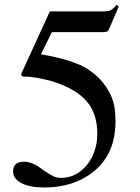

<svg xmlns="http://www.w3.org/2000/svg" viewBox="-20 -787 598 822"><path d="M155.3 -554.7Q205.1 -545.9 242.7 -536.1Q280.3 -526.4 309.1 -514.6Q337.9 -502.9 359.9 -488.3Q381.8 -473.6 401.4 -455.1Q421.9 -433.6 435.5 -413.1Q449.2 -392.6 458 -370.6Q466.8 -348.6 470.7 -323.7Q474.6 -298.8 474.6 -269.5Q474.6 -143.6 401.4 -71.3Q358.4 -28.3 299.3 -6.3Q240.2 15.6 169.9 15.6Q107.4 15.6 71.8 -2.9Q36.1 -21.5 36.1 -52.7Q36.1 -94.7 82 -94.7Q101.6 -94.7 121.1 -86.4Q140.6 -78.1 167 -57.6Q193.4 -39.1 209 -32.2Q224.6 -25.4 241.2 -25.4Q274.4 -25.4 302.7 -40Q331.1 -54.7 352.1 -80.6Q373 -106.4 384.8 -140.6Q396.5 -174.8 396.5 -214.8Q396.5 -301.8 349.6 -355Q302.7 -408.2 202.1 -439.5Q168 -448.2 139.2 -453.6Q110.4 -459 85 -459Q71.3 -459 71.3 -467.8Q71.3 -472.7 72.3 -473.6L193.4 -738.3H426.8Q444.3 -738.3 454.6 -743.7Q464.8 -749 478.5 -766.6L488.3 -758.8L445.3 -659.2Q442.4 -654.3 438 -651.9Q433.6 -649.4 419.9 -649.4H202.1Z"/></svg>

Font: BabelStone Tibetan
Style: Regular
Weight: 400
Designer: Christopher J. Fynn
Foundry: BabelStone
Version: Version 10.011 October 1, 2023